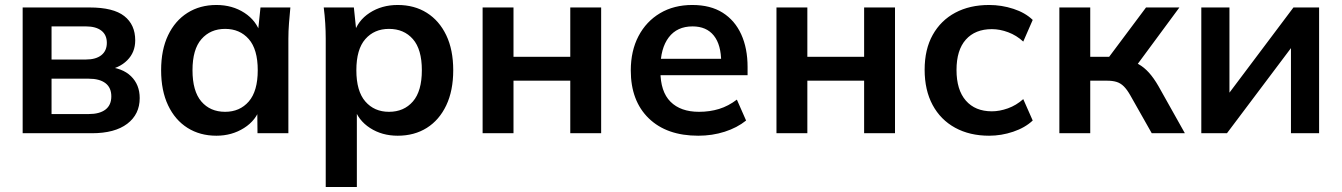

<svg xmlns="http://www.w3.org/2000/svg" viewBox="-20 -535 5388 771"><path d="M71 0V-505H340Q435 -505 479 -470.5Q523 -436 523 -373Q523 -325 491 -293Q459 -261 406 -253V-267Q471 -263 506 -229Q541 -195 541 -141Q541 -76 491 -38Q441 0 349 0ZM187 -77H336Q380 -77 403.5 -95Q427 -113 427 -148Q427 -183 403.5 -201Q380 -219 336 -219H187ZM187 -296H325Q365 -296 387 -313.5Q409 -331 409 -363Q409 -395 387 -412Q365 -429 325 -429H187Z M849 10Q783 10 733 -21.5Q683 -53 655 -112Q627 -171 627 -253Q627 -335 655 -393.5Q683 -452 733 -483.5Q783 -515 849 -515Q913 -515 961.5 -483.5Q1010 -452 1026 -399H1015L1026 -505H1146Q1143 -474 1140.5 -442Q1138 -410 1138 -379V0H1014L1013 -104H1025Q1009 -52 960 -21Q911 10 849 10ZM884 -86Q943 -86 979 -127.5Q1015 -169 1015 -253Q1015 -337 979 -378Q943 -419 884 -419Q825 -419 789 -378Q753 -337 753 -253Q753 -169 788.5 -127.5Q824 -86 884 -86Z M1288 216V-379Q1288 -410 1286 -442Q1284 -474 1280 -505H1401L1412 -399H1401Q1416 -452 1464.5 -483.5Q1513 -515 1577 -515Q1644 -515 1694 -483.5Q1744 -452 1772 -393.5Q1800 -335 1800 -253Q1800 -171 1772 -112Q1744 -53 1694 -21.5Q1644 10 1577 10Q1514 10 1466 -21Q1418 -52 1402 -104H1413V216ZM1542 -86Q1602 -86 1638 -127.5Q1674 -169 1674 -253Q1674 -337 1638 -378Q1602 -419 1542 -419Q1483 -419 1447 -378Q1411 -337 1411 -253Q1411 -169 1447 -127.5Q1483 -86 1542 -86Z M1918 0V-505H2042V-307H2270V-505H2394V0H2270V-211H2042V0Z M2784 10Q2657 10 2585 -60Q2513 -130 2513 -252Q2513 -331 2544 -390Q2575 -449 2630.5 -482Q2686 -515 2760 -515Q2833 -515 2882 -484Q2931 -453 2956.5 -397Q2982 -341 2982 -266V-233H2614V-299H2893L2876 -285Q2876 -355 2846.5 -392Q2817 -429 2761 -429Q2699 -429 2665.5 -385Q2632 -341 2632 -262V-249Q2632 -167 2672.5 -126.5Q2713 -86 2787 -86Q2830 -86 2867.5 -97.5Q2905 -109 2939 -135L2976 -51Q2940 -22 2890 -6Q2840 10 2784 10Z M3098 0V-505H3222V-307H3450V-505H3574V0H3450V-211H3222V0Z M3952 10Q3874 10 3815.5 -22Q3757 -54 3725 -113.5Q3693 -173 3693 -255Q3693 -337 3725.5 -395Q3758 -453 3816 -484Q3874 -515 3952 -515Q4002 -515 4049.5 -499.5Q4097 -484 4127 -455L4089 -368Q4062 -393 4028.5 -405.5Q3995 -418 3963 -418Q3896 -418 3858.5 -376Q3821 -334 3821 -254Q3821 -174 3858.5 -131Q3896 -88 3963 -88Q3994 -88 4027.5 -100Q4061 -112 4089 -137L4127 -51Q4096 -22 4048.5 -6Q4001 10 3952 10Z M4234 0V-505H4358V-307H4434L4582 -505H4716L4530 -253L4503 -292Q4531 -289 4552.5 -277Q4574 -265 4593.5 -243.5Q4613 -222 4632 -189L4738 0H4605L4519 -152Q4506 -175 4493 -188Q4480 -201 4464 -206Q4448 -211 4425 -211H4358V0Z M4804 0V-505H4917V-123H4887L5174 -505H5277V0H5164V-383H5195L4907 0Z"/></svg>

Font: Mulish ExtraLight
Style: Regular
Weight: 200
Designer: Vernon Adams
Foundry: Vernon Adams
Version: Version 3.603